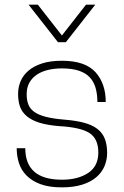

<svg xmlns="http://www.w3.org/2000/svg" viewBox="-20 -800 534 828"><path d="M247 8Q191 8 154 -6Q117 -20 94 -43.5Q71 -67 61.5 -97.5Q52 -128 52 -161H89Q89 -25 247 -25Q316 -25 360 -54Q404 -83 404 -142Q404 -202 365.5 -226.5Q327 -251 236 -256Q185 -260 151 -270.5Q117 -281 96 -298.5Q75 -316 66.5 -339.5Q58 -363 58 -395Q58 -424 69 -450Q80 -476 103 -495.5Q126 -515 161.5 -526.5Q197 -538 247 -538Q347 -538 391.5 -489Q436 -440 436 -360H400Q400 -393 392.5 -420Q385 -447 367.5 -466Q350 -485 320.5 -495Q291 -505 247 -505Q215 -505 187.5 -498.5Q160 -492 139.5 -478.5Q119 -465 107 -444Q95 -423 95 -393Q95 -368 102.5 -349Q110 -330 128.5 -317Q147 -304 178.5 -296Q210 -288 258 -284Q308 -280 343 -270.5Q378 -261 400 -244Q422 -227 432 -201.5Q442 -176 442 -140Q442 -110 430.5 -83Q419 -56 395 -35.5Q371 -15 334 -3.5Q297 8 247 8ZM264 -618H230L103 -780H143L247 -647L351 -780H391Z"/></svg>

Font: Tanohe Sans ExtraLight
Style: Regular
Weight: 250
Designer: Village Type and Design LLC & Cristiano Sobral
Foundry: Cooper Hewitt Smithsonian Design Museum
Version: Version 1.00;May 30, 2020;FontCreator 12.0.0.2522 64-bit; tt